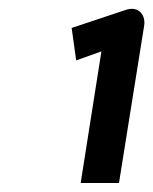

<svg xmlns="http://www.w3.org/2000/svg" viewBox="-20 -862 340 426"><path d="M149 -728 205 -748 159 -456H244L300 -806C303 -827 289 -850 259 -840L139 -800Z"/></svg>

Font: Charger Pro
Style: BlkObl
Weight: 900
Designer: Jasper
Foundry: Cannot Into Space Fonts
Version: Version 1.09